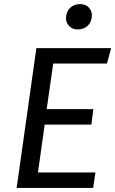

<svg xmlns="http://www.w3.org/2000/svg" viewBox="-20 -926 569 946"><path d="M506.8 -612.8H242.2L210 -388.2H439.9L430.2 -312H200.2L167 -76.2H450.2L439 0H62L159.2 -689H527.8ZM328.6 -889.9Q347.2 -905.8 375.5 -905.8Q403.8 -905.8 419.9 -886.5Q436 -867.2 432.1 -840.1Q428.2 -813 409.7 -796.9Q391.1 -780.8 363 -780.8Q335 -780.8 318.4 -800.3Q301.8 -819.8 305.9 -846.9Q310.1 -874 328.6 -889.9Z"/></svg>

Font: FiraSans-Italic
Style: Italic
Weight: 400
Italic angle: -8°
Designer: Carrois Corporate & Edenspiekermann AG
Foundry: Carrois Corporate GbR & Edenspiekermann AG
Version: Version 3.106;PS 003.106;hotconv 1.0.70;makeotf.lib2.5.58329